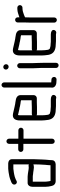

<svg xmlns="http://www.w3.org/2000/svg" viewBox="876 -1612 816 2609"><g transform="rotate(-90 1284.5 -308.0)"><path d="M121 -85C120 -90 120 -96 120 -101V-271H189C194 -271 198 -271 203 -270L223 -267C230 -266 237 -266 245 -265C269 -263 289 -256 313 -256C329 -256 343 -258 355 -263V-253C355 -204 352 -149 349 -104C347 -79 343 -56 343 -30H130C129 -31 129 -31 129 -32C127 -47 121 -67 121 -85ZM313 -326C286 -326 258 -334 231 -337L211 -339C203 -340 195 -341 188 -341H102C70 -341 50 -310 50 -274V-101C50 -71 55 -43 61 -18C66 15 90 40 128 40H356C361 39 367 38 374 37C393 34 412 14 412 -7C413 -14 413 -21 413 -27C413 -32 413 -38 414 -45C417 -79 420 -103 421 -140C422 -173 425 -217 425 -252V-556C425 -585 400 -605 368 -605H298C291 -605 283 -604 276 -603C259 -601 237 -599 222 -595C201 -591 179 -588 161 -581C135 -569 88 -562 81 -530C77 -509 90 -492 107 -488C120 -485 131 -492 141 -497C153 -506 173 -509 187 -516C206 -523 228 -524 249 -529L267 -531C278 -532 287 -535 298 -535H355V-324C341 -332 330 -326 313 -326Z M634 -594V-469H559C540 -469 524 -453 524 -434C524 -415 540 -399 559 -399H634V-8C634 11 649 27 668 27C687 27 704 11 704 -8V-397H818C837 -397 853 -413 853 -432C853 -451 837 -467 818 -467H704V-594C704 -613 687 -629 668 -629C649 -629 634 -613 634 -594Z M1135 -284H1041C1034 -284 1028 -282 1022 -278V-449C1022 -452 1023 -457 1024 -463C1024 -466 1024 -469 1025 -472C1028 -471 1030 -471 1031 -471L1051 -466C1067 -463 1087 -458 1102 -454C1116 -452 1134 -449 1145 -445C1159 -443 1170 -441 1184 -438L1201 -436C1208 -435 1220 -433 1226 -430V-286H1197C1184 -286 1150 -284 1135 -284ZM1197 -216H1251C1273 -214 1296 -234 1296 -257V-440C1294 -484 1254 -501 1211 -505L1194 -508L1178 -510C1165 -512 1153 -516 1139 -518C1115 -524 1088 -530 1065 -535C1049 -538 1039 -542 1022 -542C971 -542 952 -500 952 -449V-142C952 -130 953 -119 954 -108C957 -72 960 -43 974 -18C997 27 1049 42 1116 42C1126 42 1136 44 1147 44H1239C1246 44 1249 46 1254 47C1275 53 1292 37 1297 22C1307 -13 1269 -26 1239 -26H1137C1130 -27 1123 -28 1116 -28C1111 -28 1106 -28 1100 -29C1077 -29 1059 -35 1042 -41C1036 -47 1028 -61 1028 -72C1025 -95 1022 -116 1022 -143V-219C1028 -216 1034 -214 1041 -214H1135C1150 -214 1184 -216 1197 -216Z M1399 -661V-24C1399 -21 1399 -18 1398 -15C1393 26 1432 50 1474 50C1481 51 1487 51 1494 51L1505 52C1515 53 1524 50 1531 44C1555 25 1540 -15 1511 -17L1500 -18L1476 -20H1469V-661C1469 -679 1452 -696 1434 -696C1416 -696 1399 -679 1399 -661Z M1661 -448V-265C1661 -217 1667 -171 1665 -123V45C1665 64 1682 80 1701 80C1720 80 1735 64 1735 45V-79V-122C1736 -168 1731 -218 1731 -265V-448C1731 -466 1714 -483 1696 -483C1678 -483 1661 -466 1661 -448ZM1643 -636C1643 -616 1661 -599 1681 -599C1701 -599 1716 -615 1716 -634C1716 -654 1699 -672 1678 -672C1658 -672 1643 -655 1643 -636Z M2018 -284H1924C1917 -284 1911 -282 1905 -278V-449C1905 -452 1906 -457 1907 -463C1907 -466 1907 -469 1908 -472C1911 -471 1913 -471 1914 -471L1934 -466C1950 -463 1970 -458 1985 -454C1999 -452 2017 -449 2028 -445C2042 -443 2053 -441 2067 -438L2084 -436C2091 -435 2103 -433 2109 -430V-286H2080C2067 -286 2033 -284 2018 -284ZM2080 -216H2134C2156 -214 2179 -234 2179 -257V-440C2177 -484 2137 -501 2094 -505L2077 -508L2061 -510C2048 -512 2036 -516 2022 -518C1998 -524 1971 -530 1948 -535C1932 -538 1922 -542 1905 -542C1854 -542 1835 -500 1835 -449V-142C1835 -130 1836 -119 1837 -108C1840 -72 1843 -43 1857 -18C1880 27 1932 42 1999 42C2009 42 2019 44 2030 44H2122C2129 44 2132 46 2137 47C2158 53 2175 37 2180 22C2190 -13 2152 -26 2122 -26H2020C2013 -27 2006 -28 1999 -28C1994 -28 1989 -28 1983 -29C1960 -29 1942 -35 1925 -41C1919 -47 1911 -61 1911 -72C1908 -95 1905 -116 1905 -143V-219C1911 -216 1917 -214 1924 -214H2018C2033 -214 2067 -216 2080 -216Z M2283 -476V-374C2283 -350 2281 -319 2281 -294V21C2281 40 2298 56 2317 56C2336 56 2351 40 2351 21V-295C2351 -320 2353 -351 2353 -374V-376C2365 -380 2372 -384 2385 -390L2427 -404C2437 -406 2448 -410 2459 -410C2464 -411 2469 -411 2474 -411H2484C2503 -411 2519 -427 2519 -446C2519 -465 2503 -481 2484 -481H2474C2467 -481 2461 -481 2455 -480C2440 -480 2425 -475 2411 -472C2392 -467 2372 -459 2353 -453V-476C2353 -496 2338 -511 2319 -511C2300 -511 2283 -496 2283 -476Z"/></g></svg>

Font: Electronic
Style: Bd
Weight: 700
Version: Version 1.011